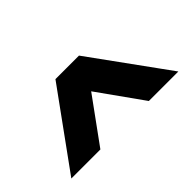

<svg xmlns="http://www.w3.org/2000/svg" viewBox="-45 -991 888 888"><g transform="rotate(-45 399.5 -546.5)"><path d="M49 -358 322 -735H476L749 -358H556L338 -664L462 -665L239 -358Z"/></g></svg>

Font: Lexend Peta ExtraBold
Style: Regular
Weight: 800
Version: Version 1.007